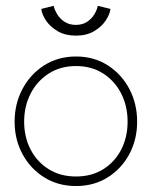

<svg xmlns="http://www.w3.org/2000/svg" viewBox="-20 -612 529 644"><path d="M235 12Q175 12 128.5 -17Q82 -46 55.5 -95Q29 -144 29 -204Q29 -264 55.5 -313.8Q82 -363.5 128.5 -393Q175 -422.5 235 -422.5Q295 -422.5 341.2 -393Q387.5 -363.5 413.8 -313.8Q440 -264 440 -204Q440 -144 413.8 -95Q387.5 -46 341.2 -17Q295 12 235 12ZM235 -20Q287 -20 326 -44.2Q365 -68.5 386.5 -110.2Q408 -152 408 -204Q408 -256 386.5 -298.2Q365 -340.5 326 -365.5Q287 -390.5 235 -390.5Q183 -390.5 143.8 -365.5Q104.5 -340.5 82.8 -298.2Q61 -256 61 -204Q61 -152 82.8 -110.2Q104.5 -68.5 143.8 -44.2Q183 -20 235 -20ZM234.5 -492.5Q199 -492.5 173.8 -507.2Q148.5 -522 134.5 -542.8Q120.5 -563.5 118.5 -582L160 -592.5Q163 -579 172 -564Q181 -549 196.8 -538.8Q212.5 -528.5 234.5 -528.5Q256.5 -528.5 272 -538.8Q287.5 -549 296.5 -564Q305.5 -579 308 -592.5L350.5 -582Q348.5 -564.5 334.8 -543.5Q321 -522.5 295.8 -507.5Q270.5 -492.5 234.5 -492.5Z"/></svg>

Font: League Spartan Thin
Style: Regular
Weight: 100
Foundry: The League of Moveable Type
Version: Version 2.002